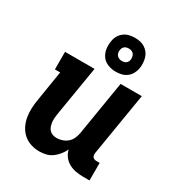

<svg xmlns="http://www.w3.org/2000/svg" viewBox="-186 -910 971 1042"><g transform="rotate(30 300.0 -389.0)"><path d="M214 8Q186 8 159.5 -0.5Q133 -9 113 -27Q93 -45 81 -69.5Q69 -94 64.5 -121Q60 -148 61.5 -177Q63 -206 68 -234L98 -420H65V-530H250L198 -216Q196 -203 195 -190Q194 -177 195.5 -164.5Q197 -152 201 -140Q205 -128 213.5 -119Q222 -110 234 -106Q246 -102 259 -102Q276 -102 293.5 -108Q311 -114 325 -126Q339 -138 346.5 -155Q354 -172 357 -189L413 -530H546L481 -136Q480 -129 481 -122.5Q482 -116 486 -111Q490 -106 496.5 -104Q503 -102 509 -102H529V8H491Q467 8 443.5 4Q420 0 400 -11Q380 -22 366 -40Q352 -58 347 -81Q338 -62 324.5 -45Q311 -28 293.5 -15Q276 -2 255 3Q234 8 214 8ZM356 -574Q331 -574 307.5 -583Q284 -592 270 -611Q256 -630 252 -655Q248 -680 253 -706Q255 -723 264.5 -739.5Q274 -756 289 -767Q304 -778 321.5 -782Q339 -786 356 -786Q373 -786 389.5 -782.5Q406 -779 419.5 -770Q433 -761 442.5 -748.5Q452 -736 456.5 -720.5Q461 -705 462 -688Q463 -671 460 -654Q457 -637 448 -620.5Q439 -604 424 -593Q409 -582 391.5 -578Q374 -574 356 -574ZM356 -641Q363 -641 369.5 -642.5Q376 -644 381.5 -648Q387 -652 390.5 -658Q394 -664 395 -671Q396 -680 394.5 -689Q393 -698 388 -705Q383 -712 374.5 -715.5Q366 -719 356 -719Q350 -719 343.5 -717.5Q337 -716 331.5 -712Q326 -708 322.5 -702Q319 -696 318 -689Q316 -680 317.5 -671Q319 -662 324.5 -655Q330 -648 338.5 -644.5Q347 -641 356 -641Z"/></g></svg>

Font: Iosevka Curly Slab XBdEx
Style: Italic
Weight: 800
Width: 7
Italic angle: -9°
Monospace: yes
Designer: Belleve Invis
Foundry: Belleve Invis
Version: Version 11.1.0; ttfautohint (v1.8.3)